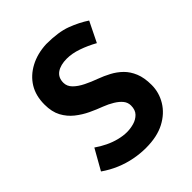

<svg xmlns="http://www.w3.org/2000/svg" viewBox="-208 -865 997 997"><g transform="rotate(-45 291.0 -366.0)"><path d="M488.3 -557.6Q446.3 -581.1 402.8 -596.2Q359.4 -611.3 321.3 -611.3Q274.4 -611.3 247.1 -592.3Q219.7 -573.2 219.7 -535.2Q219.7 -508.8 240.2 -488.3Q260.7 -467.8 293.5 -451.7Q326.2 -435.5 361.3 -422.9Q393.6 -411.1 424.8 -394.5Q456.1 -377.9 481 -353.5Q505.9 -329.1 521 -292.5Q536.1 -255.9 536.1 -203.1Q536.1 -147.5 506.8 -99.1Q477.5 -50.8 421.9 -21.5Q366.2 7.8 284.2 7.8Q242.2 7.8 198.7 -0.5Q155.3 -8.8 113.3 -26.4Q71.3 -43.9 32.2 -71.3L95.7 -183.6Q122.1 -165 152.3 -150.4Q182.6 -135.7 213.9 -127.9Q245.1 -120.1 271.5 -120.1Q297.9 -120.1 323.7 -127.4Q349.6 -134.8 367.2 -152.8Q384.8 -170.9 384.8 -203.1Q384.8 -225.6 370.6 -243.2Q356.4 -260.7 331.5 -275.9Q306.6 -291 278.3 -301.8Q244.1 -314.5 208 -331.5Q171.9 -348.6 140.6 -373.5Q109.4 -398.4 89.8 -434.6Q70.3 -470.7 70.3 -524.4Q70.3 -588.9 98.6 -635.3Q127 -681.6 179.2 -709.5Q231.4 -737.3 298.8 -740.2Q387.7 -740.2 443.4 -719.2Q499 -698.2 543 -668.9Z"/></g></svg>

Font: Josefin Sans CFJ
Style: Bold
Weight: 700
Designer: Santiago Orozco
Foundry: Typemade
Version: Version 2.001